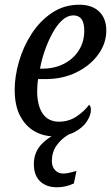

<svg xmlns="http://www.w3.org/2000/svg" viewBox="-20 -566 470 811"><path d="M209 10Q163 10 125 -12Q87 -34 64.5 -77.5Q42 -121 42 -187Q42 -243 60 -305.5Q78 -368 113 -422.5Q148 -477 199 -511.5Q250 -546 315 -546Q369 -546 399 -517Q429 -488 429 -437Q429 -383 395.5 -336.5Q362 -290 304 -261Q246 -232 173 -232H141Q139 -221 138 -206.5Q137 -192 137 -181Q137 -120 160.5 -86Q184 -52 229 -52Q271 -52 304 -74.5Q337 -97 356 -123Q364 -119 364 -102Q364 -80 347.5 -54Q331 -28 296.5 -9Q262 10 209 10ZM159 -276Q209 -276 249 -296Q289 -316 312.5 -352.5Q336 -389 336 -437Q336 -501 290 -501Q265 -501 243 -481Q221 -461 202.5 -427.5Q184 -394 170 -354.5Q156 -315 149 -276ZM221 225Q175 225 149 199.5Q123 174 123 127Q123 74 160 38.5Q197 3 253 -15H306Q285 -8 260 8.5Q235 25 217 51.5Q199 78 199 114Q199 138 212.5 152.5Q226 167 247 167Q259 167 272.5 164Q286 161 303 156L292 209Q258 225 221 225Z"/></svg>

Font: Noto Serif Condensed
Style: Italic
Weight: 400
Width: 3
Italic angle: -12°
Designer: Monotype Design Team
Foundry: Monotype Imaging Inc.
Version: Version 2.014; ttfautohint (v1.8.4.7-5d5b)